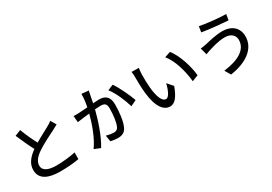

<svg xmlns="http://www.w3.org/2000/svg" viewBox="30 -1764 3940 2785"><g transform="rotate(-30 2000.0 -371.5)"><path d="M745 -680C722 -661 698 -647 665 -628C614 -599 516 -550 429 -498C387 -576 339 -677 300 -783L201 -743C247 -637 297 -526 342 -442C241 -370 174 -289 174 -184C174 -26 315 30 506 30C632 30 743 19 821 5L822 -107C741 -88 607 -73 502 -73C354 -73 281 -118 281 -195C281 -267 336 -329 424 -386C518 -448 649 -510 714 -543C746 -559 774 -574 799 -589Z M1332 -793C1333 -729 1323 -654 1309 -581C1253 -576 1200 -572 1168 -571C1135 -570 1106 -569 1073 -571L1082 -463C1110 -468 1155 -474 1181 -477C1203 -480 1243 -484 1288 -489C1253 -355 1182 -142 1084 -10L1187 31C1284 -127 1354 -354 1391 -500C1428 -503 1461 -505 1481 -505C1544 -505 1582 -491 1582 -406C1582 -303 1568 -179 1538 -117C1520 -79 1492 -70 1457 -70C1430 -70 1375 -79 1335 -91L1352 13C1384 21 1432 28 1469 28C1539 28 1590 9 1622 -58C1664 -143 1679 -300 1679 -417C1679 -555 1606 -595 1510 -595C1487 -595 1452 -593 1411 -590C1420 -635 1429 -683 1435 -713C1439 -735 1444 -760 1449 -781ZM1697 -642C1767 -557 1842 -380 1870 -275L1968 -322C1936 -415 1851 -599 1790 -682Z M2242 -703 2121 -705C2127 -678 2128 -637 2128 -612C2128 -552 2129 -434 2139 -347C2166 -86 2258 10 2358 10C2431 10 2492 -49 2555 -219L2475 -312C2453 -221 2410 -113 2360 -113C2294 -113 2254 -217 2239 -373C2232 -450 2231 -534 2232 -596C2232 -623 2237 -674 2242 -703ZM2749 -678 2650 -645C2750 -527 2807 -314 2823 -144L2926 -184C2913 -345 2840 -563 2749 -678Z M3702 -332C3702 -165 3538 -77 3295 -47L3353 50C3617 11 3811 -115 3811 -328C3811 -475 3704 -559 3556 -559C3442 -559 3330 -528 3258 -512C3228 -506 3190 -499 3160 -497L3191 -383C3217 -393 3250 -406 3280 -414C3335 -430 3432 -464 3544 -464C3642 -464 3702 -408 3702 -332ZM3298 -791 3283 -696C3396 -676 3602 -657 3714 -649L3730 -746C3630 -747 3410 -767 3298 -791Z"/></g></svg>

Font: Noto Sans CJK JP Medium
Style: Regular
Weight: 500
Designer: Ryoko NISHIZUKA (kana & ideographs); Paul D. Hunt (Latin, Greek & Cyrillic); Wenlong ZHANG (bopomofo); Sandoll Communica
Foundry: Adobe Systems Incorporated
Version: Version 1.004;PS 1.004;hotconv 1.0.82;makeotf.lib2.5.63406